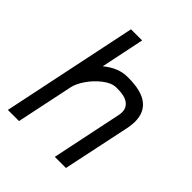

<svg xmlns="http://www.w3.org/2000/svg" viewBox="-193 -798 911 911"><g transform="rotate(45 262.5 -342.0)"><path d="M87.9 0H13.2L155.8 -683.6H230.5L185.1 -464.8Q243.2 -512.2 301.8 -512.2H312Q479.5 -512.2 479.5 -386.7Q479.5 -367.2 475.1 -343.8L402.8 0H328.1L402.8 -358.4Q404.3 -367.2 404.3 -375.5Q404.3 -405.3 381.1 -422.1Q357.9 -439 312 -439H301.8Q271 -439 236.3 -412.1Q201.7 -385.3 177.7 -350.1Q153.8 -314.9 147.9 -286.6Z"/></g></svg>

Font: Anka/Coder Condensed
Style: Italic
Weight: 400
Width: 4
Italic angle: -12°
Monospace: yes
Version: Version 001.100